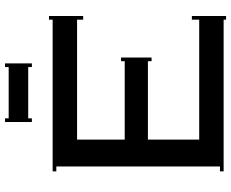

<svg xmlns="http://www.w3.org/2000/svg" viewBox="-100 -836 945 786"><g transform="rotate(-90 373.0 -442.5)"><path d="M492 -895H507V-785H492V-800H282V-785H267V-895H282V-880H492ZM65 0V-15H85V-685H65V-700H686V-715H701V-575H686V-600H195V-405H516V-420H531V-295H516V-310H195V-100H686V-130H701V10H686V0Z"/></g></svg>

Font: Copperplate CC
Style: Regular
Weight: 400
Designer: indestructible type*
Foundry: Cowboy Collective
Version: Version 1.000